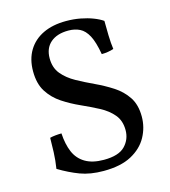

<svg xmlns="http://www.w3.org/2000/svg" viewBox="-105 -769 762 862"><g transform="rotate(-15 276.0 -338.0)"><path d="M271 9Q209 9 162.5 -8.5Q116 -26 68 -55Q74 -93 75.5 -131Q77 -169 77 -197Q88 -200 103 -201.5Q118 -203 131 -203Q134 -152 149.5 -115.5Q165 -79 198.5 -59Q232 -39 285 -39Q354 -39 383.5 -69.5Q413 -100 413 -143Q413 -187 389 -215.5Q365 -244 327 -264Q289 -284 246.5 -303Q204 -322 166 -347Q128 -372 104 -409.5Q80 -447 80 -505Q80 -561 104.5 -601.5Q129 -642 174 -663.5Q219 -685 281 -685Q316 -685 347.5 -679Q379 -673 405 -663Q431 -653 448 -641Q448 -612 449 -574Q450 -536 454 -509Q443 -505 427.5 -502.5Q412 -500 398 -500Q388 -558 372 -588Q356 -618 333 -629.5Q310 -641 280 -641Q227 -641 197 -615Q167 -589 167 -542Q167 -498 191 -469Q215 -440 253 -419Q291 -398 333 -378.5Q375 -359 413 -334.5Q451 -310 475 -274Q499 -238 499 -183Q499 -133 475 -89Q451 -45 401 -18Q351 9 271 9Z"/></g></svg>

Font: Vollkorn
Style: Regular
Weight: 400
Designer: Friedrich Althausen
Foundry: Friedrich Althausen
Version: Version 5.001